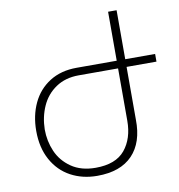

<svg xmlns="http://www.w3.org/2000/svg" viewBox="-84 -834 850 911"><g transform="rotate(-10 341.0 -378.0)"><path d="M312 1Q241 1 184.5 -29.5Q128 -60 95.5 -119Q63 -178 63 -259Q63 -333 91 -392.5Q119 -452 173.5 -486.5Q228 -521 304 -521H497V-757H538V-521H682V-484H538V-230Q540 -120 482 -59.5Q424 1 312 1ZM497 -484H307Q243 -484 197 -453Q151 -422 128 -370.5Q105 -319 104 -259Q104 -203 125.5 -153Q147 -103 194 -70.5Q241 -38 311 -38Q408 -38 452.5 -92Q497 -146 497 -232Z"/></g></svg>

Font: Montserrat arm2 ExtraLight
Style: Regular
Weight: 275
Designer: Julieta Ulanovsky
Foundry: Julieta Ulanovsky
Version: Version 6.000